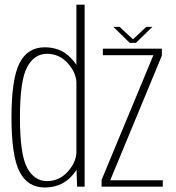

<svg xmlns="http://www.w3.org/2000/svg" viewBox="-20 -805 760 828"><path d="M312.5 0 310 -73Q299.5 -55.5 281.5 -38Q239 3.5 172.5 3.5Q99 3.5 64.2 -64.8Q29.5 -133 29.5 -298.5Q29.5 -464.5 64.2 -532.8Q99 -601 172.5 -601Q239 -601 281.5 -559Q299 -542 309.5 -525V-785H345V0ZM309.5 -145.5V-451.5Q307 -493 273 -531.5Q236 -573 183 -573Q128 -573 97 -515.5Q66 -458 66 -298.5Q66 -139 97 -81.5Q128 -24 183 -24Q236 -24 273 -65.5Q307 -104 309.5 -145.5ZM418 0V-29L641.5 -567H423.5V-595H678V-565L455.5 -28L455 -27.5H682V0ZM539.5 -620 469 -689H496L553.5 -635.5L610.5 -689H637L566 -620Z"/></svg>

Font: Anybody ExtraLight
Style: Regular
Weight: 200
Designer: Tyler Finck
Foundry: Etcetera Type Company
Version: Version 1.010; ttfautohint (v1.8.3) -l 8 -r 50 -G 200 -x 14 